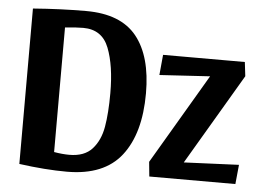

<svg xmlns="http://www.w3.org/2000/svg" viewBox="-49 -727 1079 800"><g transform="rotate(5 490.5 -327.0)"><path d="M280 -664Q425 -664 491.5 -581.5Q558 -499 558 -344Q558 -176 485.5 -83Q413 10 258 10Q168 10 58 -5V-655Q173 -664 280 -664ZM410 -332Q410 -447 381.5 -520Q353 -593 274 -593Q243 -593 198 -588V-67Q233 -61 262 -61Q325 -61 357.5 -97Q390 -133 400 -190.5Q410 -248 410 -332ZM970 -81 962 0H602L596 -61L818 -438L607 -425L615 -510H957L964 -451L740 -71Z"/></g></svg>

Font: Sansita Medium
Style: Regular
Weight: 500
Designer: Pablo Cosgaya
Foundry: Omnibus-Type
Version: Version 1.006